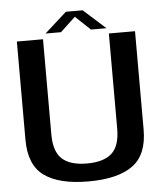

<svg xmlns="http://www.w3.org/2000/svg" viewBox="-55 -843 772 896"><g transform="rotate(-5 331.0 -395.0)"><path d="M323.5 4.5Q461 4.5 530.8 -45.8Q600.5 -96 600.5 -214.5V-675H478V-229Q478 -148 440 -113.8Q402 -79.5 323.5 -79.5Q245.5 -79.5 207.5 -114Q169.5 -148.5 169.5 -229V-675H47V-214.5Q47 -96 116.8 -45.8Q186.5 4.5 323.5 4.5ZM183.5 -700.5H256L326.5 -766.5L396.5 -700.5H469L365.5 -793.5H287Z"/></g></svg>

Font: Anybody UltraCondensed Thin Medium
Style: Regular
Weight: 500
Version: Version 1.111